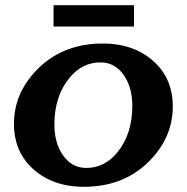

<svg xmlns="http://www.w3.org/2000/svg" viewBox="-20 -716 726 746"><path d="M188 -695.8H500.5V-612.8H188ZM314.9 -63.5Q384.8 -63.5 433.6 -121.1Q494.1 -192.9 494.1 -304.7Q494.1 -376.5 460.9 -424.3Q426.3 -473.6 370.6 -473.6Q300.8 -473.6 252 -416Q191.4 -344.2 191.4 -232.4Q191.4 -160.6 224.6 -112.8Q259.3 -63.5 314.9 -63.5ZM306.2 9.8Q177.2 9.8 98.1 -69.3Q34.2 -134.3 34.2 -234.4Q34.2 -360.4 133.8 -455.1Q231 -546.9 379.4 -546.9Q508.3 -546.9 587.4 -467.8Q651.4 -402.8 651.4 -302.7Q651.4 -176.8 551.8 -82Q454.6 9.8 306.2 9.8Z"/></svg>

Font: Klaudia
Style: Bold
Weight: 700
Designer: Wojciech Kalinowski "wmk69" (wmk69@o2.pl)
Foundry: Wojciech Kalinowski "wmk69" (wmk69@o2.pl)
Version: Version 3.1.0; 2021-05-10